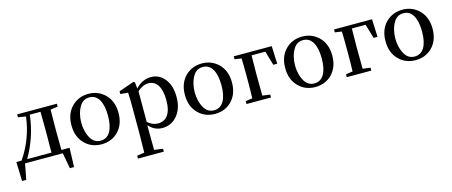

<svg xmlns="http://www.w3.org/2000/svg" viewBox="-48 -1162 4812 2045"><g transform="rotate(-15 2358.0 -139.5)"><path d="M73 173 106 0H522L554 173H600L607 -38H517C516 -113 515 -177 515 -232V-294C515 -345 516 -408 517 -483L598 -494V-526H160V-494L245 -480C226 -321 170 -173 78 -38H20L27 173ZM140 -38C222 -181 272 -331 289 -488H407C408 -413 409 -349 409 -294V-232C409 -177 408 -113 407 -38Z M948 15C1021 15 1081 -9 1129 -56C1181 -107 1207 -176 1207 -263C1207 -349 1181 -418 1128 -470C1079 -517 1019 -541 948 -541C876 -541 816 -517 767 -470C714 -418 688 -349 688 -263C688 -176 714 -108 766 -57C814 -9 875 15 948 15ZM948 -25C902 -25 867 -45 842 -85C781 -184 781 -341 842 -441C867 -482 902 -502 948 -502C993 -502 1028 -482 1053 -441C1078 -400 1091 -340 1091 -263C1091 -185 1078 -126 1053 -85C1028 -45 993 -25 948 -25Z M1566 262V230L1471 217C1470 128 1469 63 1469 23V-57C1509 -9 1559 15 1618 15C1685 15 1739 -10 1782 -61C1826 -113 1848 -181 1848 -266C1848 -351 1828 -418 1787 -468C1748 -517 1697 -541 1636 -541C1572 -541 1516 -514 1467 -461L1460 -530L1446 -540L1277 -481V-451L1361 -443C1364 -402 1365 -353 1365 -295V24C1365 87 1364 152 1362 218L1281 230V262ZM1586 -44C1545 -44 1507 -60 1472 -91V-429C1513 -466 1554 -484 1594 -484C1637 -484 1671 -466 1696 -429C1721 -390 1734 -334 1734 -261C1734 -186 1720 -131 1692 -94C1667 -61 1631 -44 1586 -44Z M2199 15C2272 15 2332 -9 2380 -56C2432 -107 2458 -176 2458 -263C2458 -349 2432 -418 2379 -470C2330 -517 2270 -541 2199 -541C2127 -541 2067 -517 2018 -470C1965 -418 1939 -349 1939 -263C1939 -176 1965 -108 2017 -57C2065 -9 2126 15 2199 15ZM2199 -25C2153 -25 2118 -45 2093 -85C2032 -184 2032 -341 2093 -441C2118 -482 2153 -502 2199 -502C2244 -502 2279 -482 2304 -441C2329 -400 2342 -340 2342 -263C2342 -185 2329 -126 2304 -85C2279 -45 2244 -25 2199 -25Z M2818 0V-32L2734 -43C2733 -118 2732 -181 2732 -232V-290C2732 -347 2733 -412 2734 -487H2886L2932 -330H2975L2967 -526H2548V-494L2623 -483C2625 -427 2626 -363 2626 -290V-232C2626 -162 2625 -99 2623 -43L2548 -32V0Z M3305 15C3378 15 3438 -9 3486 -56C3538 -107 3564 -176 3564 -263C3564 -349 3538 -418 3485 -470C3436 -517 3376 -541 3305 -541C3233 -541 3173 -517 3124 -470C3071 -418 3045 -349 3045 -263C3045 -176 3071 -108 3123 -57C3171 -9 3232 15 3305 15ZM3305 -25C3259 -25 3224 -45 3199 -85C3138 -184 3138 -341 3199 -441C3224 -482 3259 -502 3305 -502C3350 -502 3385 -482 3410 -441C3435 -400 3448 -340 3448 -263C3448 -185 3435 -126 3410 -85C3385 -45 3350 -25 3305 -25Z M3924 0V-32L3840 -43C3839 -118 3838 -181 3838 -232V-290C3838 -347 3839 -412 3840 -487H3992L4038 -330H4081L4073 -526H3654V-494L3729 -483C3731 -427 3732 -363 3732 -290V-232C3732 -162 3731 -99 3729 -43L3654 -32V0Z M4411 15C4484 15 4544 -9 4592 -56C4644 -107 4670 -176 4670 -263C4670 -349 4644 -418 4591 -470C4542 -517 4482 -541 4411 -541C4339 -541 4279 -517 4230 -470C4177 -418 4151 -349 4151 -263C4151 -176 4177 -108 4229 -57C4277 -9 4338 15 4411 15ZM4411 -25C4365 -25 4330 -45 4305 -85C4244 -184 4244 -341 4305 -441C4330 -482 4365 -502 4411 -502C4456 -502 4491 -482 4516 -441C4541 -400 4554 -340 4554 -263C4554 -185 4541 -126 4516 -85C4491 -45 4456 -25 4411 -25Z"/></g></svg>

Font: AllPunType SemiBold
Style: Regular
Weight: 600
Version: 1.0